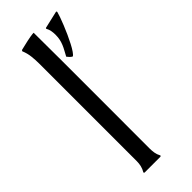

<svg xmlns="http://www.w3.org/2000/svg" viewBox="-204 -620 645 645"><g transform="rotate(-45 118.0 -298.0)"><path d="M120.1 -595.7Q121.1 -457 120.8 -320.6Q120.6 -184.1 120.6 -45.4Q120.6 -34.7 122.3 -24.2Q124 -13.7 129.4 -3.9V-1Q127.4 0 126 0H51.8L49.3 -1V-3.9Q55.2 -13.7 57.6 -23.9Q60.1 -34.2 60.1 -45.4V-509.3Q60.1 -526.9 58.1 -544.2Q56.2 -561.5 49.3 -578.1V-579.6L51.8 -582.5Q58.1 -584 67.4 -586.2Q76.7 -588.4 86.4 -590.6Q96.2 -592.8 105.2 -594.2Q114.3 -595.7 120.1 -595.7ZM159.7 -576.7 161.1 -578.1 222.7 -592.3 225.6 -591.3V-588.4Q224.1 -582 219.7 -569.6Q215.3 -557.1 209.2 -542Q203.1 -526.9 195.8 -510.7Q188.5 -494.6 181.4 -481Q174.3 -467.3 167.7 -457.8Q161.1 -448.2 156.7 -446.3Q151.9 -448.7 147.9 -452.9Q144 -457 140.6 -461.4Q146 -471.7 150.9 -480.5Q155.8 -489.3 159.4 -498Q163.1 -506.8 165.3 -516.6Q167.5 -526.4 167.5 -539.6Q167.5 -548.8 165.8 -557.9Q164.1 -566.9 159.7 -574.7Z"/></g></svg>

Font: CAT Linz
Style: Regular
Weight: 400
Designer: Peter Wiegel
Foundry: Peter Wiegel
Version: Version 1.08